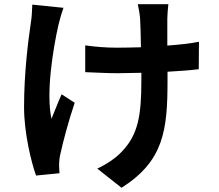

<svg xmlns="http://www.w3.org/2000/svg" viewBox="-20 -815 1040 910"><path d="M281 -778 133 -793C132 -768 131 -734 126 -706C114 -625 94 -471 94 -307C94 -183 129 -43 151 17L262 6C261 -8 260 -25 260 -35C260 -47 262 -69 266 -84C278 -141 305 -242 334 -328L272 -368C255 -331 237 -282 224 -252C197 -376 232 -586 257 -697C262 -718 272 -754 281 -778ZM384 -600V-473C433 -471 495 -468 538 -468L650 -470V-434C650 -265 634 -176 557 -96C529 -65 479 -33 441 -16L556 75C756 -52 774 -197 774 -433V-475C830 -478 882 -482 922 -487L923 -617C882 -609 829 -603 773 -599V-727C774 -749 775 -773 778 -795H633C637 -779 642 -751 644 -726C646 -699 647 -647 648 -591C610 -590 571 -589 535 -589C482 -589 433 -593 384 -600Z"/></svg>

Font: Noto Sans CJK SC
Style: Bold
Weight: 700
Designer: Ryoko NISHIZUKA 西塚涼子 (kana, bopomofo & ideographs); Paul D. Hunt (Latin, Greek & Cyrillic); Sandoll Communications 산돌커뮤니
Foundry: Adobe
Version: Version 2.004;hotconv 1.0.118;makeotfexe 2.5.65603